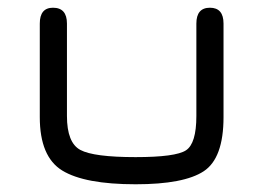

<svg xmlns="http://www.w3.org/2000/svg" viewBox="-20 -477 682 497"><path d="M331.1 0Q199.2 0 141.1 -35.6Q83 -71.3 83 -173.8V-416Q83 -457 117.2 -457Q153.3 -457 153.3 -416V-176.8Q153.3 -107.4 188 -88.9Q222.7 -70.3 331.1 -70.3Q434.6 -70.3 461.4 -87.9Q488.3 -105.5 488.3 -176.8V-416Q488.3 -457 523.4 -457Q558.6 -457 558.6 -416V-173.8Q558.6 -67.4 507.3 -33.7Q456.1 0 331.1 0Z"/></svg>

Font: Jura
Style: DemiBold
Weight: 600
Version: Version 2.4